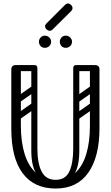

<svg xmlns="http://www.w3.org/2000/svg" viewBox="-20 -1074 637 1104"><path d="M300 10Q176 10 110.5 -77.5Q45 -165 45 -334V-674Q45 -700 72 -700Q100 -700 100 -676V-351Q100 -259 121.5 -189Q143 -119 187.5 -79.5Q232 -40 300 -40Q368 -40 411.5 -79Q455 -118 476 -188Q497 -258 497 -350V-674Q497 -700 524 -700Q552 -700 552 -676V-337Q552 -173 488 -81.5Q424 10 300 10ZM300 -40Q356 -40 378.5 -87.5Q401 -135 401 -220V-315H436V-207Q436 -110 402 -65.5Q368 -21 289 -21ZM300 -40 311 -21Q232 -21 196 -65.5Q160 -110 160 -207V-315H195V-220Q195 -135 219.5 -87.5Q244 -40 300 -40ZM56 -682Q56 -700 74 -700H177Q195 -700 195 -682Q195 -665 176 -665H73Q56 -665 56 -682ZM177 -554Q160 -554 160 -571V-681Q160 -698 177 -698Q195 -698 195 -682V-572Q195 -554 177 -554ZM542 -682Q542 -665 525 -665H420Q401 -665 401 -682Q401 -700 419 -700H524Q542 -700 542 -682ZM419 -554Q401 -554 401 -572V-682Q401 -698 419 -698Q436 -698 436 -681V-571Q436 -554 419 -554ZM189 -478Q194 -471 192.5 -464Q191 -457 186 -453L92 -387Q79 -378 69 -391Q58 -407 72 -416L166 -482Q179 -491 189 -478ZM189 -576Q194 -569 192.5 -562Q191 -555 186 -551L92 -485Q79 -476 69 -489Q58 -505 72 -514L166 -580Q179 -589 189 -576ZM82 -280Q64 -280 64 -298V-630Q64 -646 82 -646Q99 -646 99 -629V-297Q99 -280 82 -280ZM178 -280Q160 -280 160 -298V-630Q160 -646 178 -646Q195 -646 195 -629V-297Q195 -280 178 -280ZM526 -478Q531 -471 529.5 -464Q528 -457 523 -453L429 -387Q416 -378 406 -391Q395 -407 409 -416L503 -482Q516 -491 526 -478ZM526 -576Q531 -569 529.5 -562Q528 -555 523 -551L429 -485Q416 -476 406 -489Q395 -505 409 -514L503 -580Q516 -589 526 -576ZM419 -280Q401 -280 401 -298V-630Q401 -646 419 -646Q436 -646 436 -629V-297Q436 -280 419 -280ZM515 -280Q497 -280 497 -298V-630Q497 -646 515 -646Q532 -646 532 -629V-297Q532 -280 515 -280ZM358 -799Q343 -799 333.5 -809Q324 -819 324 -834Q324 -848 333.5 -858.5Q343 -869 358 -869Q373 -869 383.5 -858.5Q394 -848 394 -834Q394 -819 383.5 -809Q373 -799 358 -799ZM238 -799Q223 -799 213.5 -809Q204 -819 204 -834Q204 -848 213.5 -858.5Q223 -869 238 -869Q253 -869 263.5 -858.5Q274 -848 274 -834Q274 -819 263.5 -809Q253 -799 238 -799ZM281 -903Q275 -897 266 -897Q256 -897 248 -905Q239 -914 239 -923Q239 -931 246 -938L353 -1045Q362 -1054 371 -1054Q380 -1054 389 -1045Q397 -1037 397 -1027Q397 -1018 388 -1009Z"/></svg>

Font: Nsibidi Libre Uzo
Style: Regular
Weight: 400
Designer: Oluwaseun Badejo
Version: Version 1.021